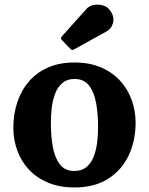

<svg xmlns="http://www.w3.org/2000/svg" viewBox="-20 -810 656 845"><path d="M203.8 -270Q203.8 -305.2 208.3 -339.5Q212.8 -373.7 224.1 -401.5Q235.5 -429.2 255.9 -445.9Q276.3 -462.5 307.8 -462.5Q349.8 -462.5 372.2 -433.1Q394.7 -403.7 403.2 -355.4Q411.7 -307 411.7 -250Q411.7 -214.8 407.2 -180.5Q402.7 -146.3 391.4 -118.5Q380 -90.8 359.6 -74.1Q339.3 -57.5 307.8 -57.5Q265.8 -57.5 243.3 -86.9Q220.8 -116.3 212.3 -164.6Q203.8 -213 203.8 -270ZM38.7 -247.5Q38.7 -195 56 -147.6Q73.2 -100.2 107.2 -63.7Q141.2 -27.2 191.5 -6.1Q241.8 15 307.8 15Q395.8 15 455.6 -23Q515.5 -61 546.1 -125.5Q576.8 -190 576.8 -270Q576.8 -322.5 559.5 -370.3Q542.3 -418 508.3 -455Q474.3 -492 424 -513.5Q373.8 -535 307.8 -535Q241.8 -535 191.5 -512.9Q141.2 -490.8 107.2 -451.3Q73.2 -411.7 56 -359.6Q38.7 -307.5 38.7 -247.5ZM289.3 -595.5Q294 -590.2 297.4 -589.9Q300.8 -589.5 306.8 -593.2L447.8 -671Q471.3 -683.8 477.8 -710.5Q484.3 -737.3 463.8 -765Q452.5 -780.8 432.3 -786.4Q412 -792 392 -788Q372 -784 360.3 -770.5L252.8 -650.5Q244.3 -642.3 252.5 -633.5Z"/></svg>

Font: Besley
Style: Regular
Weight: 400
Designer: Owen Earl
Foundry: indestructible type*
Version: Version 4.000